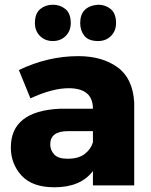

<svg xmlns="http://www.w3.org/2000/svg" viewBox="-20 -786 641 814"><path d="M211 8Q117 8 71.5 -41.5Q26 -91 26 -161Q26 -315 233 -325H374Q374 -412 271 -412Q202 -412 109 -369L60 -489Q183 -548 312 -548Q413 -548 478 -501Q543 -454 549 -352V0H374V-61Q322 8 211 8ZM204 -612Q171 -612 149.5 -633.5Q128 -655 128 -688Q128 -729 150.5 -747.5Q173 -766 204 -766Q235 -766 257.5 -747.5Q280 -729 280 -688Q280 -655 258.5 -633.5Q237 -612 204 -612ZM266 -113Q313 -113 339.2 -133.2Q365.5 -153.5 374 -183V-230H268Q193 -230 193 -174Q193 -149 210 -131Q227 -113 266 -113ZM396 -612Q355 -612 337.5 -634.5Q320 -657 320 -688Q320 -760 396 -766Q427 -766 449.5 -747.5Q472 -729 472 -688Q472 -655 450.5 -633.5Q429 -612 396 -612Z"/></svg>

Font: Argentum Novus
Style: Bold
Weight: 700
Designer: Julieta Ulanovsky (font) & Cristiano Sobral (main changes)
Foundry: Julieta Ulanovsky (font) & Cristiano Sobral (main changes)
Version: Version 3.00;November 27, 2020;FontCreator 13.0.0.2655 64-bi